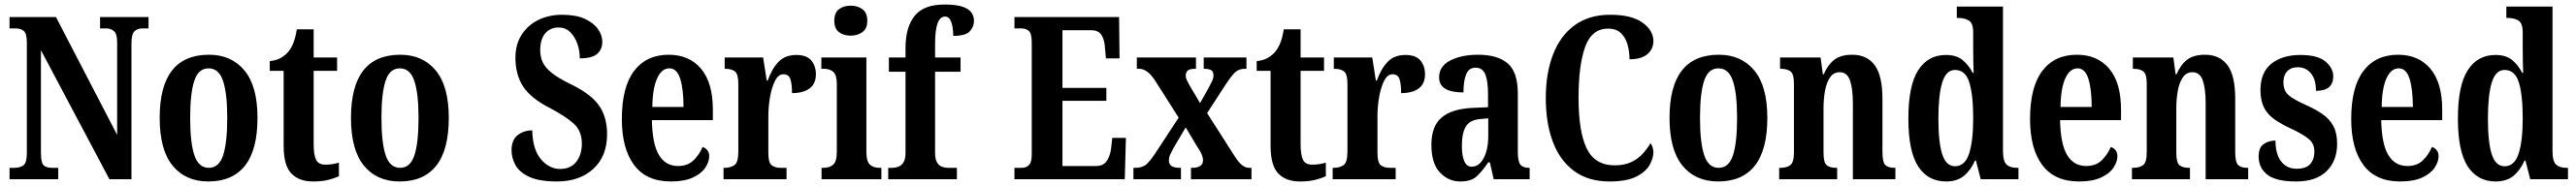

<svg xmlns="http://www.w3.org/2000/svg" viewBox="-20 -789 11324 819"><path d="M22 0V-50H43Q68 -50 83 -61Q98 -72 98 -116V-602Q98 -643 83.5 -653.5Q69 -664 49 -664H22V-714H226L495 -195V-602Q495 -640 481 -652Q467 -664 447 -664H420V-714H633V-664H606Q584 -664 571 -651Q558 -638 558 -598V0H461L160 -568V-116Q160 -72 172 -61Q184 -50 208 -50H236V0Z M896 10Q796 10 739 -59.5Q682 -129 682 -270Q682 -548 899 -548Q997 -548 1054.5 -479Q1112 -410 1112 -270Q1112 -129 1057 -59.5Q1002 10 896 10ZM898 -50Q943 -50 961 -105.5Q979 -161 979 -270Q979 -378 960.5 -433Q942 -488 897 -488Q852 -488 834 -433Q816 -378 816 -270Q816 -161 834.5 -105.5Q853 -50 898 -50Z M1356 10Q1295 10 1261 -25Q1227 -60 1227 -147V-477H1166V-520Q1197 -523 1217 -535.5Q1237 -548 1249 -563Q1261 -578 1270 -600.5Q1279 -623 1285 -660H1359V-536H1462V-477H1359V-155Q1359 -107 1369.5 -85.5Q1380 -64 1410 -64Q1442 -64 1470 -73V-13Q1456 -6 1427 2Q1398 10 1356 10Z M1737 10Q1637 10 1580 -59.5Q1523 -129 1523 -270Q1523 -548 1740 -548Q1838 -548 1895.5 -479Q1953 -410 1953 -270Q1953 -129 1898 -59.5Q1843 10 1737 10ZM1739 -50Q1784 -50 1802 -105.5Q1820 -161 1820 -270Q1820 -378 1801.5 -433Q1783 -488 1738 -488Q1693 -488 1675 -433Q1657 -378 1657 -270Q1657 -161 1675.5 -105.5Q1694 -50 1739 -50Z M2429 10Q2351 10 2307.5 -10Q2264 -30 2246.5 -61.5Q2229 -93 2229 -127Q2229 -174 2256.5 -194.5Q2284 -215 2320 -215Q2322 -130 2358.5 -87.5Q2395 -45 2442 -45Q2489 -45 2513.5 -76.5Q2538 -108 2538 -157Q2538 -213 2501.5 -245.5Q2465 -278 2398 -313Q2314 -356 2280 -408Q2246 -460 2246 -535Q2246 -593 2273 -635.5Q2300 -678 2346.5 -701Q2393 -724 2451 -724Q2511 -724 2550 -706.5Q2589 -689 2608.5 -661.5Q2628 -634 2628 -605Q2628 -571 2605 -551.5Q2582 -532 2529 -532Q2529 -566 2518 -597Q2507 -628 2486.5 -648Q2466 -668 2435 -668Q2399 -668 2377 -642Q2355 -616 2355 -568Q2355 -539 2366 -515Q2377 -491 2406.5 -467.5Q2436 -444 2492 -417Q2578 -375 2613.5 -324.5Q2649 -274 2649 -198Q2649 -101 2588.5 -45.5Q2528 10 2429 10Z M2929 10Q2822 10 2768 -62Q2714 -134 2714 -265Q2714 -406 2768 -477Q2822 -548 2920 -548Q3010 -548 3062 -486.5Q3114 -425 3114 -306V-260H2846Q2848 -155 2877 -106.5Q2906 -58 2961 -58Q3003 -58 3028.5 -82.5Q3054 -107 3069 -142Q3081 -138 3089.5 -128Q3098 -118 3098 -101Q3098 -77 3081 -51Q3064 -25 3026.5 -7.5Q2989 10 2929 10ZM2985 -318Q2985 -396 2970.5 -442Q2956 -488 2923 -488Q2889 -488 2869 -444Q2849 -400 2848 -318Z M3161 0V-50H3165Q3192 -50 3209 -62Q3226 -74 3226 -122V-418Q3226 -463 3211 -474.5Q3196 -486 3169 -486H3166V-536H3335L3351 -434H3355Q3374 -487 3403 -517Q3432 -547 3481 -547Q3526 -547 3546.5 -523Q3567 -499 3567 -462Q3567 -420 3539 -399.5Q3511 -379 3462 -379Q3462 -421 3454.5 -441.5Q3447 -462 3424 -462Q3402 -462 3387.5 -433.5Q3373 -405 3365.5 -362.5Q3358 -320 3358 -277V-117Q3358 -72 3373 -61Q3388 -50 3412 -50H3438V0Z M3720 -632Q3689 -632 3668.5 -647.5Q3648 -663 3648 -698Q3648 -733 3668.5 -748.5Q3689 -764 3720 -764Q3750 -764 3771.5 -748.5Q3793 -733 3793 -698Q3793 -663 3771.5 -647.5Q3750 -632 3720 -632ZM3592 0V-50H3601Q3627 -50 3643 -64Q3659 -78 3659 -121V-418Q3659 -459 3643.5 -472.5Q3628 -486 3603 -486H3591V-536H3789V-122Q3789 -78 3804.5 -64Q3820 -50 3846 -50H3855V0Z M3885 0V-50H3904Q3915 -50 3928.5 -54.5Q3942 -59 3951.5 -73Q3961 -87 3961 -116V-473H3888V-536H3961V-577Q3961 -669 4001 -719Q4041 -769 4132 -769Q4185 -769 4213 -759Q4241 -749 4251.5 -732.5Q4262 -716 4262 -698Q4262 -671 4243.5 -651Q4225 -631 4171 -631Q4171 -649 4168 -668.5Q4165 -688 4157.5 -702Q4150 -716 4135 -716Q4113 -716 4102 -686.5Q4091 -657 4091 -593V-536H4203V-473H4091V-116Q4091 -87 4100 -73Q4109 -59 4122 -54.5Q4135 -50 4148 -50H4187V0Z M4440 0V-50H4472Q4493 -50 4504.5 -63Q4516 -76 4516 -108V-601Q4516 -643 4502.5 -653.5Q4489 -664 4471 -664H4440V-714H4900L4902 -532H4842L4838 -578Q4836 -614 4822.5 -635Q4809 -656 4777 -656H4651V-402H4844V-345H4651V-58H4799Q4831 -58 4846 -80.5Q4861 -103 4865 -136L4870 -182H4930L4925 0Z M4963 0V-50H4971Q5000 -50 5017 -63Q5034 -76 5059 -114L5162 -271L5059 -433Q5025 -486 4989 -486H4978V-536H5238V-486H5235Q5209 -486 5201 -477.5Q5193 -469 5193 -457Q5193 -447 5197.5 -437Q5202 -427 5211 -411L5256 -335L5293 -401Q5302 -418 5308.5 -431Q5315 -444 5315 -457Q5315 -475 5304 -480.5Q5293 -486 5276 -486H5272V-536H5460V-486H5453Q5429 -486 5413.5 -473.5Q5398 -461 5372 -422L5287 -291L5407 -103Q5425 -74 5440.5 -62Q5456 -50 5471 -50H5482V0H5216V-50H5220Q5269 -50 5269 -83Q5269 -94 5263.5 -108Q5258 -122 5238 -152L5193 -228L5139 -137Q5131 -122 5125 -109Q5119 -96 5119 -82Q5119 -66 5130.5 -58Q5142 -50 5169 -50H5172V0Z M5695 10Q5634 10 5600 -25Q5566 -60 5566 -147V-477H5505V-520Q5536 -523 5556 -535.5Q5576 -548 5588 -563Q5600 -578 5609 -600.5Q5618 -623 5624 -660H5698V-536H5801V-477H5698V-155Q5698 -107 5708.5 -85.5Q5719 -64 5749 -64Q5781 -64 5809 -73V-13Q5795 -6 5766 2Q5737 10 5695 10Z M5839 0V-50H5843Q5870 -50 5887 -62Q5904 -74 5904 -122V-418Q5904 -463 5889 -474.5Q5874 -486 5847 -486H5844V-536H6013L6029 -434H6033Q6052 -487 6081 -517Q6110 -547 6159 -547Q6204 -547 6224.5 -523Q6245 -499 6245 -462Q6245 -420 6217 -399.5Q6189 -379 6140 -379Q6140 -421 6132.5 -441.5Q6125 -462 6102 -462Q6080 -462 6065.5 -433.5Q6051 -405 6043.5 -362.5Q6036 -320 6036 -277V-117Q6036 -72 6051 -61Q6066 -50 6090 -50H6116V0Z M6400 10Q6348 10 6310.5 -29.5Q6273 -69 6273 -152Q6273 -233 6318 -271.5Q6363 -310 6455 -314L6522 -317V-374Q6522 -430 6510.5 -460.5Q6499 -491 6467 -491Q6438 -491 6426 -462Q6414 -433 6414 -382Q6307 -382 6307 -448Q6307 -498 6356.5 -523Q6406 -548 6478 -548Q6565 -548 6609 -509.5Q6653 -471 6653 -377V-121Q6653 -79 6664 -64.5Q6675 -50 6702 -50H6705V0H6547L6530 -74H6523Q6495 -33 6471 -11.5Q6447 10 6400 10ZM6450 -55Q6483 -55 6503 -93Q6523 -131 6523 -191V-268L6489 -265Q6442 -261 6424.5 -232Q6407 -203 6407 -147Q6407 -104 6417.5 -79.5Q6428 -55 6450 -55Z M7056 10Q6963 10 6900.5 -36Q6838 -82 6807 -164.5Q6776 -247 6776 -358Q6776 -467 6808 -549.5Q6840 -632 6903 -678Q6966 -724 7059 -724Q7153 -724 7201 -689.5Q7249 -655 7249 -608Q7249 -573 7222.5 -550.5Q7196 -528 7144 -528Q7144 -561 7135.5 -592Q7127 -623 7106.5 -643Q7086 -663 7050 -663Q6978 -663 6949 -582.5Q6920 -502 6920 -358Q6920 -209 6956 -135Q6992 -61 7079 -61Q7121 -61 7151 -75Q7181 -89 7201.5 -111.5Q7222 -134 7236 -158Q7242 -152 7245.5 -140.5Q7249 -129 7249 -118Q7249 -92 7232 -62Q7215 -32 7173 -11Q7131 10 7056 10Z M7534 10Q7434 10 7377 -59.5Q7320 -129 7320 -270Q7320 -548 7537 -548Q7635 -548 7692.5 -479Q7750 -410 7750 -270Q7750 -129 7695 -59.5Q7640 10 7534 10ZM7536 -50Q7581 -50 7599 -105.5Q7617 -161 7617 -270Q7617 -378 7598.5 -433Q7580 -488 7535 -488Q7490 -488 7472 -433Q7454 -378 7454 -270Q7454 -161 7472.5 -105.5Q7491 -50 7536 -50Z M7802 0V-50H7807Q7835 -50 7851 -62Q7867 -74 7867 -119V-421Q7867 -463 7852 -474.5Q7837 -486 7810 -486H7806V-536H7984L7994 -462H7998Q8016 -504 8044.5 -526Q8073 -548 8123 -548Q8188 -548 8222 -502Q8256 -456 8256 -354V-121Q8256 -74 8269 -62Q8282 -50 8309 -50H8313V0H8126V-334Q8126 -398 8113.5 -434.5Q8101 -471 8068 -471Q8041 -471 8025.5 -448Q8010 -425 8003.5 -389Q7997 -353 7997 -312V-116Q7997 -72 8011.5 -61Q8026 -50 8053 -50H8057V0Z M8536 10Q8456 10 8413 -56.5Q8370 -123 8370 -267Q8370 -412 8413 -479.5Q8456 -547 8535 -547Q8581 -547 8608 -525Q8635 -503 8653 -468H8657Q8656 -491 8655.5 -520Q8655 -549 8655 -578V-646Q8655 -688 8635.5 -699Q8616 -710 8590 -710H8583V-760H8786V-125Q8786 -79 8801.5 -64.5Q8817 -50 8847 -50H8854V0H8688L8667 -82H8663Q8644 -39 8614 -14.5Q8584 10 8536 10ZM8575 -57Q8619 -57 8637 -112.5Q8655 -168 8655 -268Q8655 -371 8638 -426Q8621 -481 8575 -481Q8536 -481 8519 -426Q8502 -371 8502 -267Q8502 -162 8519 -109.5Q8536 -57 8575 -57Z M9120 10Q9013 10 8959 -62Q8905 -134 8905 -265Q8905 -406 8959 -477Q9013 -548 9111 -548Q9201 -548 9253 -486.5Q9305 -425 9305 -306V-260H9037Q9039 -155 9068 -106.5Q9097 -58 9152 -58Q9194 -58 9219.5 -82.5Q9245 -107 9260 -142Q9272 -138 9280.5 -128Q9289 -118 9289 -101Q9289 -77 9272 -51Q9255 -25 9217.5 -7.5Q9180 10 9120 10ZM9176 -318Q9176 -396 9161.5 -442Q9147 -488 9114 -488Q9080 -488 9060 -444Q9040 -400 9039 -318Z M9353 0V-50H9358Q9386 -50 9402 -62Q9418 -74 9418 -119V-421Q9418 -463 9403 -474.5Q9388 -486 9361 -486H9357V-536H9535L9545 -462H9549Q9567 -504 9595.5 -526Q9624 -548 9674 -548Q9739 -548 9773 -502Q9807 -456 9807 -354V-121Q9807 -74 9820 -62Q9833 -50 9860 -50H9864V0H9677V-334Q9677 -398 9664.5 -434.5Q9652 -471 9619 -471Q9592 -471 9576.5 -448Q9561 -425 9554.5 -389Q9548 -353 9548 -312V-116Q9548 -72 9562.5 -61Q9577 -50 9604 -50H9608V0Z M10075 10Q9986 10 9948 -20Q9910 -50 9910 -100Q9910 -139 9932 -154.5Q9954 -170 9984 -170Q9984 -110 10009 -78Q10034 -46 10077 -46Q10119 -46 10137 -67Q10155 -88 10155 -122Q10155 -155 10132.5 -175Q10110 -195 10060 -219Q10011 -241 9979.5 -263.5Q9948 -286 9933 -316.5Q9918 -347 9918 -393Q9918 -470 9966 -508.5Q10014 -547 10093 -547Q10170 -547 10204 -518Q10238 -489 10238 -453Q10238 -389 10162 -389Q10162 -440 10139.5 -466.5Q10117 -493 10082 -493Q10053 -493 10036 -475.5Q10019 -458 10019 -427Q10019 -391 10040 -371.5Q10061 -352 10117 -327Q10160 -308 10191 -286.5Q10222 -265 10238.5 -234Q10255 -203 10255 -156Q10255 -81 10209 -35.5Q10163 10 10075 10Z M10532 10Q10425 10 10371 -62Q10317 -134 10317 -265Q10317 -406 10371 -477Q10425 -548 10523 -548Q10613 -548 10665 -486.5Q10717 -425 10717 -306V-260H10449Q10451 -155 10480 -106.5Q10509 -58 10564 -58Q10606 -58 10631.5 -82.5Q10657 -107 10672 -142Q10684 -138 10692.5 -128Q10701 -118 10701 -101Q10701 -77 10684 -51Q10667 -25 10629.5 -7.5Q10592 10 10532 10ZM10588 -318Q10588 -396 10573.5 -442Q10559 -488 10526 -488Q10492 -488 10472 -444Q10452 -400 10451 -318Z M10952 10Q10872 10 10829 -56.5Q10786 -123 10786 -267Q10786 -412 10829 -479.5Q10872 -547 10951 -547Q10997 -547 11024 -525Q11051 -503 11069 -468H11073Q11072 -491 11071.5 -520Q11071 -549 11071 -578V-646Q11071 -688 11051.5 -699Q11032 -710 11006 -710H10999V-760H11202V-125Q11202 -79 11217.5 -64.5Q11233 -50 11263 -50H11270V0H11104L11083 -82H11079Q11060 -39 11030 -14.5Q11000 10 10952 10ZM10991 -57Q11035 -57 11053 -112.5Q11071 -168 11071 -268Q11071 -371 11054 -426Q11037 -481 10991 -481Q10952 -481 10935 -426Q10918 -371 10918 -267Q10918 -162 10935 -109.5Q10952 -57 10991 -57Z"/></svg>

Font: Noto Serif ExtraCondensed
Style: Bold
Weight: 700
Width: 2
Designer: Monotype Design Team
Foundry: Monotype Imaging Inc.
Version: Version 2.014; ttfautohint (v1.8.4.7-5d5b)